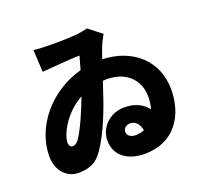

<svg xmlns="http://www.w3.org/2000/svg" viewBox="-143 -972 1287 1206"><g transform="rotate(-20 500.0 -368.5)"><path d="M192 -788 200 -640C266 -645 399 -657 452 -657L427 -568C214 -511 57 -325 57 -125C57 -22 126 34 195 34C266 34 308 13 340 -24C400 -93 461 -236 499 -348L536 -458L563 -459C687 -459 770 -383 770 -266C770 -239 766 -212 759 -186C726 -229 674 -255 605 -255C506 -255 434 -182 434 -94C434 10 519 64 627 64C826 64 921 -86 921 -261C921 -451 780 -580 578 -586L598 -643C610 -677 627 -709 641 -733L554 -801C532 -795 502 -790 480 -787C417 -782 308 -781 268 -783C251 -783 224 -784 192 -788ZM376 -412C348 -335 296 -213 259 -162C244 -141 230 -136 216 -136C204 -136 194 -149 194 -169C194 -221 254 -344 376 -412ZM672 -78C655 -70 635 -66 612 -66C578 -66 558 -86 558 -107C558 -133 580 -148 605 -148C633 -148 661 -130 672 -78Z"/></g></svg>

Font: Noto Sans CJK HK Black
Style: Regular
Weight: 900
Designer: Ryoko NISHIZUKA 西塚涼子 (kana, bopomofo & ideographs); Paul D. Hunt (Latin, Greek & Cyrillic); Sandoll Communications 산돌커뮤니
Foundry: Adobe
Version: Version 2.004;hotconv 1.0.118;makeotfexe 2.5.65603